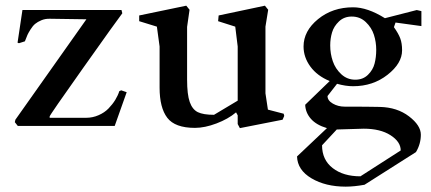

<svg xmlns="http://www.w3.org/2000/svg" viewBox="-20 -453 1546 689"><path d="M43.9 -1 33.2 -14.6 35.2 -23.4 290 -383.8 159.2 -385.7Q142.6 -386.2 128.7 -380.4Q114.7 -374.5 106.2 -367.4Q97.7 -360.4 89.6 -347.4Q81.5 -334.5 78.6 -327.9Q75.7 -321.3 71.3 -309.6Q69.8 -306.2 69.3 -304.7L47.9 -297.9L43 -299.8L60.5 -417H416L418.9 -405.3Q399.4 -379.9 278.8 -209.7Q158.2 -39.6 158.2 -35.2V-30.3H289.1Q312.5 -30.3 333.7 -39.6Q355 -48.8 369.4 -63.7Q383.8 -78.6 393.6 -94.5Q403.3 -110.4 408.2 -126L415 -128.9L434.6 -122.1L391.6 -1Z M840.8 6.8 833 -7.8V-39.1L827.1 -49.8Q798.8 -25.9 756.8 -10Q714.8 5.9 679.7 5.9Q607.9 5.9 580.3 -30.3Q552.7 -66.4 552.7 -138.7V-286.1L543 -357.4L479.5 -377V-397.5L648.4 -432.6L660.2 -418L651.4 -356.4V-167Q651.4 -113.8 660.9 -86.9Q670.4 -60.1 689.9 -50.5Q709.5 -41 748 -41L833 -91.8V-286.1L824.2 -357.4L762.7 -377L764.6 -397.5L930.7 -432.6L942.4 -418L932.6 -357.4V-118.2L941.4 -59.6L998 -44.9L1000 -37.1L994.1 -23.4Z M1220.7 216.8Q1148.4 216.8 1097.9 187Q1047.4 157.2 1045.9 108.4L1153.3 6.8Q1115.2 -4.4 1095.7 -26.6Q1076.2 -48.8 1075.2 -77.1L1163.1 -162.1Q1118.2 -180.7 1093.8 -214.1Q1069.3 -247.6 1069.3 -286.1Q1069.3 -341.8 1121.3 -384.3Q1173.3 -426.8 1247.1 -426.8Q1298.8 -426.8 1361.3 -387.7L1475.6 -417L1492.2 -413.1V-359.4L1399.4 -372.1L1393.6 -355.5Q1409.7 -333 1416.3 -315.4Q1422.9 -297.9 1422.9 -272.5Q1422.9 -225.6 1370.6 -184.6Q1318.4 -143.6 1247.1 -143.6Q1220.2 -143.6 1189.5 -152.3L1155.3 -108.4Q1155.3 -92.3 1174.3 -81.3Q1193.4 -70.3 1216.8 -70.3Q1301.8 -70.3 1342.8 -69.3Q1405.3 -67.9 1447.8 -35.4Q1490.2 -2.9 1490.2 30.3Q1490.2 63.5 1472.7 92.8L1288.1 210Q1250.5 216.8 1220.7 216.8ZM1254.9 -167Q1282.7 -167 1300.5 -184.6Q1318.4 -202.1 1324.2 -224.9Q1330.1 -247.6 1330.1 -274.4Q1330.1 -302.2 1321.8 -328.1Q1313.5 -354 1292.7 -373.8Q1272 -393.6 1242.2 -393.6Q1214.8 -393.6 1196.5 -376.2Q1178.2 -358.9 1171.6 -336.7Q1165 -314.5 1165 -290Q1165 -260.3 1174.3 -233.2Q1183.6 -206.1 1204.8 -186.5Q1226.1 -167 1254.9 -167ZM1273.4 179.7 1418 86.9Q1418 55.7 1381.3 32.2Q1344.7 8.8 1285.2 8.8L1188.5 11.7L1135.7 68.4Q1135.7 120.6 1173.8 150.1Q1211.9 179.7 1273.4 179.7Z"/></svg>

Font: Comprehension SemiBold
Style: Regular
Weight: 600
Designer: Alfredo Marco Pradil
Foundry: Alfredo Marco Pradil
Version: 1.0